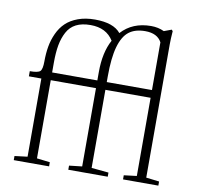

<svg xmlns="http://www.w3.org/2000/svg" viewBox="-80 -810 923 894"><g transform="rotate(10 381.0 -363.0)"><path d="M42 0V-19.5L102.5 -26.9V-396.5H43.5V-420.9Q82.5 -420.9 92.5 -430.9Q102.5 -440.9 102.5 -477.1Q102.5 -515.1 108.2 -547.9Q113.8 -580.6 127.9 -611.3Q142.1 -642.1 164.3 -663.3Q186.5 -684.6 221.4 -697.5Q256.3 -710.4 301.3 -710.4Q389.2 -710.4 423.3 -668Q476.1 -726.1 564 -726.1Q597.7 -726.1 625.5 -712.9L661.1 -726.1L666.5 -719.7Q663.6 -682.6 663.6 -657.7V-26.9L725.6 -19.5V0H558.6V-19.5L619.1 -26.9V-396.5H405.3V-27.3L486.3 -19.5V0H299.8V-19.5L360.8 -26.4V-396.5H147V-26.9L209 -19.5V0ZM405.3 -460V-433.1H619.1V-658.7Q598.6 -697.8 541 -697.8Q493.2 -697.8 464.1 -675.3Q435.1 -652.8 420.2 -600.3Q405.3 -547.9 405.3 -460ZM147 -479.5V-433.1H360.8V-473.1Q360.8 -565.4 394 -626.5Q360.4 -681.6 285.2 -681.6Q244.6 -681.6 217 -667.5Q189.5 -653.3 174.6 -625.2Q159.7 -597.2 153.3 -562.3Q147 -527.3 147 -479.5Z"/></g></svg>

Font: Elstob ExtraLight
Style: Regular
Weight: 200
Designer: Peter S. Baker
Version: Version 1.015